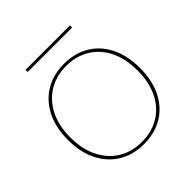

<svg xmlns="http://www.w3.org/2000/svg" viewBox="-170 -742 880 880"><g transform="rotate(-45 269.5 -302.5)"><path d="M270 -510Q339 -510 391.5 -479Q444 -448 473.5 -389.5Q503 -331 503 -250Q503 -169 473.5 -110.5Q444 -52 391.5 -21Q339 10 270 10Q201 10 148.5 -21Q96 -52 66 -110.5Q36 -169 36 -250Q36 -331 66 -389.5Q96 -448 148.5 -479Q201 -510 270 -510ZM270 -496Q206 -496 157 -466.5Q108 -437 80 -382Q52 -327 52 -250Q52 -174 80 -118.5Q108 -63 157 -33.5Q206 -4 270 -4Q334 -4 383 -33.5Q432 -63 459.5 -118.5Q487 -174 487 -250Q487 -327 459.5 -382Q432 -437 383 -466.5Q334 -496 270 -496ZM414 -615V-601H126V-615Z"/></g></svg>

Font: Prodigy Sans Thin
Style: Regular
Weight: 100
Designer: Wei Huang
Foundry: Wei Huang
Version: Version 1.003; ttfautohint (v1.8.3)